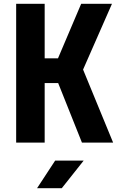

<svg xmlns="http://www.w3.org/2000/svg" viewBox="-20 -750 640 1010"><path d="M215 0V-313H286L411 0H575L417 -384L569 -730H407L285 -443H215V-730H65V0ZM305 240 420 95H270L175 240Z"/></svg>

Font: Tekne LDO ExtraBold
Style: Regular
Weight: 800
Monospace: yes
Designer: Alessio Laiso, Mario Rullo, Paolo Rosset
Foundry: Alessio Laiso
Version: Version 1.000;hotconv 1.0.109;makeotfexe 2.5.65596